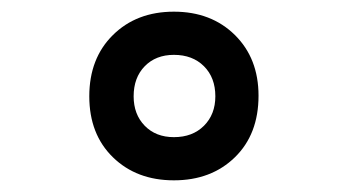

<svg xmlns="http://www.w3.org/2000/svg" viewBox="-20 -717 596 329"><path d="M278 -408Q214 -408 173.5 -447.5Q133 -487 133 -552Q133 -617 173.5 -657Q214 -697 278 -697Q342 -697 382.5 -657Q423 -617 423 -553Q423 -487 382.5 -447.5Q342 -408 278 -408ZM278 -482Q310 -482 329.5 -501.5Q349 -521 349 -552Q349 -584 329.5 -603.5Q310 -623 278 -623Q247 -623 228 -603.5Q209 -584 209 -552Q209 -521 228 -501.5Q247 -482 278 -482Z"/></svg>

Font: Cairo Play
Style: Bold
Weight: 700
Version: Version 3.119